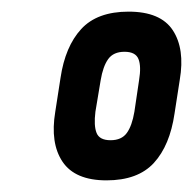

<svg xmlns="http://www.w3.org/2000/svg" viewBox="-20 -709 332 330"><path d="M163 -399Q109 -399 87.5 -431Q66 -463 75 -517L84 -575Q92 -629 119.5 -659Q147 -689 201 -689Q256 -689 277 -657Q298 -625 289 -572L280 -514Q272 -459 244.5 -429Q217 -399 163 -399ZM170 -468Q189 -468 198 -480.5Q207 -493 211 -517L219 -571Q223 -595 218 -607.5Q213 -620 194 -620Q175 -620 166 -607.5Q157 -595 153 -571L144 -517Q141 -493 146 -480.5Q151 -468 170 -468Z"/></svg>

Font: Sofia Sans Extra Condensed
Style: Bold Italic
Weight: 700
Italic angle: -9°
Designer: Botio Nikoltchev, Ani Petrova
Foundry: lettersoup
Version: Version 4.101